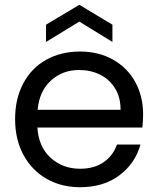

<svg xmlns="http://www.w3.org/2000/svg" viewBox="-20 -772 660 801"><path d="M577 -295Q577 -269 574 -240H136Q141 -159 191.5 -113.5Q242 -68 314 -68Q373 -68 412.5 -95.5Q452 -123 468 -169H566Q544 -90 478 -40.5Q412 9 314 9Q236 9 174.5 -26Q113 -61 78 -125.5Q43 -190 43 -275Q43 -360 77 -424Q111 -488 172.5 -522.5Q234 -557 314 -557Q392 -557 452 -523Q512 -489 544.5 -429.5Q577 -370 577 -295ZM483 -314Q483 -366 460 -403.5Q437 -441 397.5 -460.5Q358 -480 310 -480Q241 -480 192.5 -436Q144 -392 137 -314ZM311 -682 172 -597V-669L311 -752L449 -669V-597Z"/></svg>

Font: MSTAGE
Style: Regular
Weight: 400
Designer: Ninad Kale (Devanagari), Jonny Pinhorn (Latin)
Foundry: Indian Type Foundry
Version: 4.004